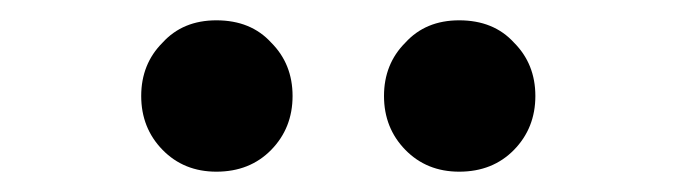

<svg xmlns="http://www.w3.org/2000/svg" viewBox="-20 -820 666 189"><path d="M193 -651Q161 -651 140 -672.5Q119 -694 119 -725.5Q119 -757 140 -778Q160 -800 193 -800Q227 -800 247 -778Q268 -757 268 -725.5Q268 -694 247 -672.5Q226 -651 193 -651ZM432 -651Q400 -651 379 -672.5Q358 -694 358 -725.5Q358 -757 379 -778Q399 -800 432 -800Q466 -800 486 -778Q507 -757 507 -725.5Q507 -694 486 -672.5Q465 -651 432 -651Z"/></svg>

Font: GenSenRounded2 TW B
Style: Regular
Weight: 700
Version: Version 2.000;PS 2;hotconv 16.6.51;makeotf.lib2.5.65220 DEVE